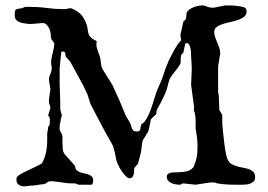

<svg xmlns="http://www.w3.org/2000/svg" viewBox="-20 -672 980 701"><path d="M40 -15.1Q40 -22.9 41.5 -25.4Q43 -27.8 47.4 -31.2Q55.2 -36.6 66.9 -42.5Q78.6 -48.3 90.8 -54.2Q103 -60.1 114.3 -65.4Q125.5 -70.8 132.8 -75.2Q143.6 -94.2 147.9 -115.7Q152.3 -137.2 152.3 -159.7V-173.8Q152.3 -177.7 152.3 -181.6Q152.3 -185.5 152.8 -189.5Q153.3 -190.4 153.8 -192.9Q154.3 -195.3 154.8 -198.2Q155.3 -201.2 155.5 -203.9Q155.8 -206.5 155.8 -208L161.6 -217.8L162.1 -235.8Q162.1 -238.3 161.4 -241.5Q160.6 -244.6 155.8 -251L164.1 -277.8Q164.1 -281.7 163.3 -284.2Q162.6 -286.6 161.6 -289.1Q160.6 -290 159.7 -293Q158.7 -295.9 158.7 -298.8V-308.1L164.1 -346.2L158.7 -379.4Q158.7 -390.6 163.8 -401.9Q168.9 -413.1 168.9 -423.8L166.5 -442.9Q166.5 -450.7 168.2 -459.5Q169.9 -468.3 172.1 -477.3Q174.3 -486.3 176.3 -495.8Q178.2 -505.4 178.2 -514.6Q176.3 -517.6 172.4 -522.5Q168.5 -527.3 166.5 -531.2Q166.5 -537.6 165.3 -547.4Q164.1 -557.1 160.4 -566.2Q156.7 -575.2 150.6 -581.5Q144.5 -587.9 135.3 -587.9L94.7 -584.5H84.5Q74.2 -585.9 65.2 -587.4Q56.2 -588.9 49.1 -592Q42 -595.2 37.8 -601.1Q33.7 -606.9 33.7 -617.7Q33.7 -626.5 34.7 -630.9Q35.6 -635.3 38.6 -637.2Q41.5 -639.2 46.6 -639.9Q51.8 -640.6 60.1 -642.1L71.8 -647H87.9Q121.1 -647 151.4 -642.8Q181.6 -638.7 213.9 -638.7Q221.7 -638.7 227.3 -640.4Q232.9 -642.1 239.3 -642.1Q265.6 -631.8 279.1 -615.2Q292.5 -598.6 299.3 -571.8L299.8 -565.9Q301.3 -556.2 302.7 -550.3Q304.2 -544.4 307.4 -540Q310.5 -535.6 316.4 -531.5Q322.3 -527.3 333 -522L332 -511.7Q332 -504.4 333.7 -497.3Q335.4 -490.2 338.1 -483.2Q340.8 -476.1 343.3 -468.8Q345.7 -461.4 347.2 -452.6Q347.2 -451.2 347.7 -447.5Q348.1 -443.8 348.9 -439.9Q349.6 -436 350.1 -432.6Q350.6 -429.2 350.6 -428.2Q353.5 -420.9 359.1 -411.9Q364.7 -402.8 370.6 -393.6Q376.5 -384.3 382.3 -375Q388.2 -365.7 392.1 -358.4Q404.8 -331.5 416.5 -304.2Q428.2 -276.9 439.5 -249L453.6 -225.6Q456.5 -220.2 458 -214.1Q459.5 -208 461.7 -203.1Q463.9 -198.2 467.3 -195.1Q470.7 -191.9 477.5 -191.9Q484.9 -191.9 487.8 -193.4Q490.7 -194.8 491.7 -198.2Q492.7 -201.7 493.2 -206.3Q493.7 -210.9 496.1 -217.8Q496.1 -218.8 500.7 -221.7Q505.4 -224.6 506.3 -225.6Q515.6 -237.8 522 -251.7Q528.3 -265.6 533.4 -280.5Q538.6 -295.4 543 -310.5Q547.4 -325.7 552.7 -340.3Q552.7 -340.8 554.9 -345.7Q557.1 -350.6 559.8 -356.7Q562.5 -362.8 565.2 -368.7Q567.9 -374.5 568.8 -377Q576.2 -395.5 580.8 -411.1Q585.4 -426.8 593.3 -443.4L596.7 -452.6Q606.4 -471.2 617.4 -491.5Q628.4 -511.7 641.1 -524.4Q641.1 -532.2 639.9 -535.6Q638.7 -539.1 638.7 -541.5Q638.7 -543.9 639.6 -549.1Q640.6 -554.2 642.1 -559.8Q643.6 -565.4 644.5 -570.1Q645.5 -574.7 645.5 -576.2Q646.5 -578.1 647.7 -584Q648.9 -589.8 648.9 -592.3L659.2 -603Q659.2 -604.5 659.7 -608.2Q660.2 -611.8 660.4 -615.5Q660.6 -619.1 661.1 -622.1Q661.6 -625 661.6 -626Q664.6 -632.3 671.6 -637.5Q678.7 -642.6 687.3 -645.8Q695.8 -648.9 704.1 -650.6Q712.4 -652.3 718.3 -652.3Q728 -652.3 737.8 -647Q748 -643.6 758.8 -643.6L802.7 -652.3Q820.3 -652.3 833.7 -651.6Q847.2 -650.9 865.7 -647Q880.4 -644.5 880.4 -630.9Q880.4 -618.2 871.6 -611.1Q862.8 -604 849.6 -599.4Q836.4 -594.7 821.3 -591.6Q806.2 -588.4 793 -584.2Q779.8 -580.1 771 -573.5Q762.2 -566.9 762.2 -555.7Q762.2 -545.4 765.6 -535.9Q769 -526.4 773.2 -516.6Q777.3 -506.8 780.8 -496.8Q784.2 -486.8 784.2 -476.6L776.4 -430.7V-333Q778.8 -329.1 778.8 -322.8L780.8 -270.5L791.5 -252V-220.7Q791.5 -219.7 791.7 -216.1Q792 -212.4 792.5 -208Q793 -203.6 793.5 -199.7Q793.9 -195.8 793.9 -194.3Q794.9 -186.5 796.4 -171.6Q797.9 -156.7 800 -140.1Q802.2 -123.5 805.4 -108.4Q808.6 -93.3 813.5 -85.4Q818.8 -76.2 828.1 -71.5Q837.4 -66.9 848.4 -64Q859.4 -61 870.6 -59.1Q881.8 -57.1 890.9 -53.5Q899.9 -49.8 905.8 -43.5Q911.6 -37.1 911.6 -25.4Q911.6 -15.6 906.7 -10.3Q901.9 -4.9 894.5 -2Q887.2 1 878.9 1.7Q870.6 2.4 864.3 2.4H838.9Q828.6 2.4 817.1 2Q805.7 1.5 795.4 0.5Q785.2 -0.5 777.3 -1.7Q769.5 -2.9 766.1 -4.9Q764.6 -5.9 756.3 -5.9H747.1L694.3 2.4L648.9 -2.4Q647 -2.4 643.3 -0.5Q639.6 1.5 638.7 2.4Q629.9 2.4 621.1 1Q612.3 -0.5 605.2 -3.9Q598.1 -7.3 593.5 -12.9Q588.9 -18.6 588.9 -26.9Q588.9 -37.6 603 -41.5Q608.9 -42 614.3 -42.5Q619.6 -43 626 -43Q644 -43 660.4 -46.1Q676.8 -49.3 687.5 -63.5Q688 -65.9 689 -67.9Q689.5 -69.3 689.9 -70.8Q690.4 -72.3 690.4 -72.8Q690.4 -73.7 691.2 -75.2Q691.9 -76.7 692.9 -78.6L696.3 -90.3Q699.2 -101.6 700.2 -112.8Q701.2 -124 701.2 -135.3Q701.2 -149.4 700 -162.8Q698.7 -176.3 696.3 -190.9L695.3 -195.3Q694.3 -198.2 694.3 -202.9Q694.3 -207.5 694.3 -212.9Q694.3 -220.2 694.3 -228.8Q694.3 -237.3 693.6 -244.9Q692.9 -252.4 691.4 -258.5Q689.9 -264.6 687.5 -267.6Q688.5 -270 688.5 -271.2Q688.5 -272.5 688.5 -274.4V-282.2L677.7 -362.3L680.2 -421.4Q680.2 -425.8 679.7 -432.9Q679.2 -439.9 679 -447Q678.7 -454.1 678.2 -459.2Q677.7 -464.4 677.7 -464.4Q677.7 -468.8 677.5 -477.1Q677.2 -485.4 675.8 -493.7Q674.3 -502 670.9 -508.3Q667.5 -514.6 661.6 -514.6Q659.7 -514.6 658 -513.7Q656.2 -512.7 656.2 -511.7L648.9 -478Q642.1 -475.1 640.9 -468.3Q639.6 -461.4 639.6 -453.6Q639.6 -449.7 639.6 -446Q639.6 -442.4 638.7 -439.5Q630.9 -425.3 620.8 -413.8Q610.8 -402.3 603 -389.6Q600.6 -387.2 598.6 -381.1Q596.7 -375 594.7 -367.9Q592.8 -360.8 591.3 -354.7Q589.8 -348.6 588.9 -345.7Q582.5 -328.6 574.2 -311.5Q565.9 -294.4 556.2 -277.8L552.7 -270.5Q551.8 -269.5 551.3 -262.9Q550.8 -256.3 549.8 -254.4Q548.3 -253.4 545.7 -251Q543 -248.5 540 -245.6Q537.1 -242.7 534.7 -240Q532.2 -237.3 530.8 -236.3L523.9 -201.2Q522.5 -194.3 519 -188.5Q515.6 -182.6 512 -177Q508.3 -171.4 504.9 -165.8Q501.5 -160.2 499.5 -153.8Q499.5 -152.8 499 -148.9Q498.5 -145 497.8 -140.1Q497.1 -135.3 496.6 -130.9Q496.1 -126.5 496.1 -125Q496.1 -123.5 494.4 -115.5Q492.7 -107.4 490.2 -98.1Q487.8 -88.9 485.6 -81.3Q483.4 -73.7 482.4 -72.8L470.7 -59.1Q469.7 -57.6 469.7 -49.8Q469.7 -45.9 469.2 -40.8Q468.8 -35.6 466.8 -31.2Q464.8 -26.9 461.7 -23.9Q458.5 -21 453.6 -21Q449.2 -21 444.6 -24.4Q439.9 -27.8 435.3 -33.2Q430.7 -38.6 426.5 -44.4Q422.4 -50.3 418.9 -55.7Q418.9 -56.6 417 -59.3Q415 -62 415 -63.5Q405.8 -79.1 402.8 -96.7Q399.9 -114.3 394.5 -132.8Q393.6 -137.2 388.4 -147Q383.3 -156.7 377 -167.7Q370.6 -178.7 364.7 -189Q358.9 -199.2 356 -205.1Q344.7 -227.1 333 -249Q321.3 -271 310.1 -293L299.3 -327.1Q285.2 -358.9 269.5 -386.5Q253.9 -414.1 238.3 -443.4Q237.3 -445.3 234.9 -448.7Q232.4 -452.1 231.4 -452.6L220.7 -464.4Q219.2 -467.3 219 -470.7Q218.8 -474.1 218.3 -477.1Q217.8 -480 215.8 -481.9Q213.9 -483.9 209 -483.9Q206.5 -483.9 205.8 -483.4Q205.1 -482.9 203.6 -480.5L197.8 -423.8V-400.4Q197.8 -383.8 197.8 -367.9Q197.8 -352.1 198.7 -335.4Q200.2 -303.7 200.2 -270.5Q200.7 -269 201.7 -266.1Q202.6 -263.7 203.6 -259.5Q204.6 -255.4 206.1 -249L202.1 -239.3Q202.1 -231 200 -224.9Q197.8 -218.8 197.8 -206.1V-197.8L207 -179.7Q208 -177.7 208 -175.3Q208 -172.9 208 -169.9V-153.8Q208 -141.1 209 -128.9Q210 -116.7 216.3 -108.9L254.4 -65.9Q254.4 -56.2 259.3 -51.3Q264.2 -46.4 271.5 -43.5Q278.8 -40.5 287.4 -39.1Q295.9 -37.6 303.2 -34.9Q310.5 -32.2 315.4 -27.3Q320.3 -22.5 320.3 -13.7Q320.3 -12.2 320.1 -9.5Q319.8 -6.8 319.1 -4.2Q318.4 -1.5 316.9 0.5Q315.4 2.4 313.5 2.4H267.1L254.4 -2.4H242.7Q231.9 -2.4 222.4 -3.7Q212.9 -4.9 203.4 -6.3Q193.8 -7.8 183.8 -9Q173.8 -10.3 162.1 -10.3Q157.2 -10.3 152.3 -6.1Q147.5 -2 142.1 0Q129.4 1 116.2 3.4Q103 5.9 89.8 5.9Q85.9 5.9 80.6 7.1Q75.2 8.3 67.9 8.3Q64.5 8.3 60.3 7.8Q56.2 7.3 52.2 4.4Q40 -0.5 40 -15.1Z"/></svg>

Font: IM FELL English
Style: Regular
Weight: 400
Designer: Igino Marini
Foundry: Igino Marini
Version: 3.00